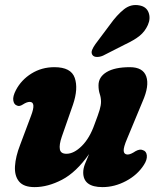

<svg xmlns="http://www.w3.org/2000/svg" viewBox="-20 -735 635 766"><path d="M550 -136Q564 -132 565.8 -114.8Q567.5 -97.5 554 -77Q528.5 -37 482.8 -12.8Q437 11.5 389 11.5Q312 11.5 312 -47Q312 -62.5 319 -80.8Q326 -99 335.5 -120.5Q284 -47.5 227.5 -18Q171 11.5 118 11.5Q74.5 11.5 56 -11Q37.5 -33.5 39.8 -71.8Q42 -110 60.5 -157.5L104 -273.5Q125 -328.5 98.5 -328.5Q87 -328.5 71 -318Q56.5 -308.5 46.5 -314.5Q35.5 -318.5 33 -334.5Q30.5 -350.5 43.5 -375.5Q65 -416.5 105.8 -441.8Q146.5 -467 197 -467Q263.5 -467 278.2 -424.2Q293 -381.5 271 -317L226.5 -189.5Q215.5 -157.5 218.8 -139.5Q222 -121.5 245 -121.5Q275 -121.5 306.5 -152.8Q338 -184 357.5 -240Q372 -278 377.5 -296.5Q383 -315 383 -329Q383 -345 378 -360Q373 -375 373 -394.5Q373 -428 405.5 -447.5Q438 -467 498 -467Q550.5 -467 563.5 -430Q576.5 -393 549 -330.5L487.5 -182.5Q472 -146.5 473.5 -132.5Q475 -118.5 489.5 -118.5Q501 -118.5 521 -132Q538.5 -141.5 550 -136ZM419 -637Q446.5 -675.5 474.5 -697.8Q502.5 -720 536 -713.5Q564 -708.5 572.8 -685Q581.5 -661.5 570 -635.5Q558.5 -609.5 537.2 -592.2Q516 -575 477.5 -557L391 -513Q378.5 -507.5 366.2 -507.8Q354 -508 348.5 -516Q343 -525 347.5 -536Q352 -547 361 -559.5Z"/></svg>

Font: Fraunces 72pt S100
Style: Bold Italic
Weight: 700
Italic angle: -16°
Version: Version 1.000; ttfautohint (v1.8.3)